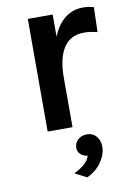

<svg xmlns="http://www.w3.org/2000/svg" viewBox="-82 -543 548 814"><g transform="rotate(-10 192.0 -136.0)"><path d="M95 0V-485H202V-389.5Q223 -441.5 256.8 -466.8Q290.5 -492 332 -492Q357 -492 379.5 -485.5L376.5 -378.5Q363 -382 347.8 -384.2Q332.5 -386.5 320 -386.5Q260.5 -386.5 231.2 -341.5Q202 -296.5 202 -214V0ZM227 220.5 175.5 194Q201 182 219.2 166.8Q237.5 151.5 244.5 130.5Q225.5 128 213.2 116.2Q201 104.5 202.5 86Q203.5 66.5 218.8 53.5Q234 40.5 256 40.5Q282.5 40.5 298 59.8Q313.5 79 312 108Q310.5 139 288.5 170.2Q266.5 201.5 227 220.5Z"/></g></svg>

Font: Karla SemiBold
Style: Regular
Weight: 600
Designer: Jonathan Pinhorn
Version: Version 2.004; ttfautohint (v1.8.4.7-5d5b);gftools[0.9.33]